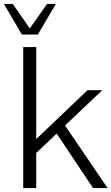

<svg xmlns="http://www.w3.org/2000/svg" viewBox="-56 -960 569 980"><path d="M62.5 0V-719.7H128.9V-250L390.6 -499.5H465.8L275.9 -319.3L493.2 0H418.9L233.4 -278.3L128.9 -179.2V0ZM55.7 -783.7 -36.1 -939.9H9.3L96.2 -814.9L184.1 -939.9H229L137.2 -783.7Z"/></svg>

Font: Pontano Sans Light
Style: Regular
Weight: 300
Designer: Vernon Adams
Foundry: Vernon Adams
Version: Version 2.001